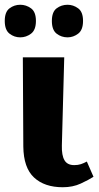

<svg xmlns="http://www.w3.org/2000/svg" viewBox="-32 -777 415 807"><path d="M232 10Q155 10 111 -31Q67 -72 66 -161L64 -536H238L228 -165Q227 -124 239 -103.5Q251 -83 280 -83Q296 -83 308 -87Q320 -91 333 -98L361 -34Q341 -21 307.5 -5.5Q274 10 232 10ZM252 -620Q226 -620 206 -635.5Q186 -651 186 -689Q186 -727 206 -742Q226 -757 252 -757Q276 -757 296.5 -742Q317 -727 317 -689Q317 -651 296.5 -635.5Q276 -620 252 -620ZM53 -620Q28 -620 8 -635.5Q-12 -651 -12 -689Q-12 -727 8 -742Q28 -757 53 -757Q78 -757 98.5 -742Q119 -727 119 -689Q119 -651 98.5 -635.5Q78 -620 53 -620Z"/></svg>

Font: Noto Serif SemiCondensed ExtraBold
Style: Regular
Weight: 800
Width: 4
Designer: Monotype Design Team
Foundry: Monotype Imaging Inc.
Version: Version 2.015